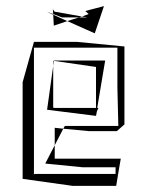

<svg xmlns="http://www.w3.org/2000/svg" viewBox="-20 -588 461 628"><path d="M387 -181V-436L232 -451H91L54 -319V-3L218 20H360L365 -10L366 -11H365L375 -69H159V-113L128 -53L249 -41H358V-19H92L91 -15V-432H364V-301L367 -176H192L187 -167L272 -159H362ZM154 -236V-372L134 -229L294 -209L297 -224L302 -235H298L324 -390H156V-389L294 -369V-235H158ZM159 -170 187 -167 159 -113ZM154 -389H156L154 -372ZM290 -479 320 -568 259 -552 270 -542 248 -534 267 -531H238L200 -519ZM153 -556V-558L158 -550L248 -534L238 -531H183L154 -542ZM154 -540 200 -519 156 -504ZM133 -549 154 -540V-542Z"/></svg>

Font: Quebrada
Style: Regular
Weight: 400
Designer: deFharo
Foundry: deFharo
Version: Version 1.034 2012